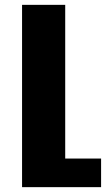

<svg xmlns="http://www.w3.org/2000/svg" viewBox="-20 -561 437 792"><path d="M249 93H397V211H71V-541H249Z"/></svg>

Font: Montserrat arm2
Style: Bold
Weight: 700
Designer: Julieta Ulanovsky
Foundry: Julieta Ulanovsky
Version: Version 6.000